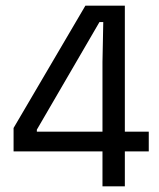

<svg xmlns="http://www.w3.org/2000/svg" viewBox="-20 -659 562 679"><path d="M421.5 0H342.4V-439.7L345.2 -580.9H331.7L110.3 -200.4V-162.3L78.3 -193.3H506.1V-123.6H28V-206.4L282 -639H421.5Z"/></svg>

Font: Anek Malayalam Medium
Style: Regular
Weight: 500
Designer: Maithili Shingre (Malayalam) & Yesha Goshar (Latin)
Foundry: Ek Type
Version: Version 1.003